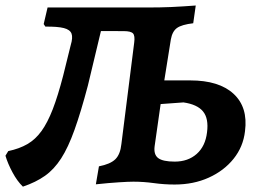

<svg xmlns="http://www.w3.org/2000/svg" viewBox="-31 -669 945 707"><path d="M669.5 -372.9Q775.5 -372.9 829 -323.6Q882.6 -274.2 871.2 -186.1Q864.7 -128.6 829.1 -84.3Q793.5 -40 737.5 -14.8Q681.6 10.5 611.9 10.5Q573.5 10.5 535.3 5.2Q497.2 0 460.3 0Q442.4 0 406.5 2.3Q370.6 4.5 322 9.7L333.3 -56.5Q375.2 -64.6 393.6 -82.5Q412 -100.4 416 -138.6L463.1 -511.7Q466.6 -537.4 458.8 -545.9Q450.9 -554.4 424.6 -554.4L286.5 -554.9L353.5 -608.2L292.6 -353.9Q266.7 -256 243.4 -191Q220.2 -126 194.2 -85.7Q168.2 -45.3 134.6 -21.6Q101 2.2 53.3 18.3Q32.4 -1.9 15.2 -34Q-2.1 -66 -10.9 -95.6L-0.6 -112.6Q40.3 -121.3 69.9 -138.4Q99.4 -155.5 121.7 -186.3Q144 -217.2 163.2 -266.6Q182.3 -316.1 201.5 -390.1L229.3 -502.4Q237.9 -530.6 232.4 -545.2Q226.9 -559.8 204 -565.7Q181.1 -571.5 136.1 -571L129.9 -580.4L144.2 -641.5H505.3Q554.9 -641.1 599 -643.1Q643.2 -645.2 689.8 -648.7L680.5 -583.4Q638.2 -578.4 620.8 -566Q603.4 -553.6 598.1 -523.6L574 -372.9ZM612.4 -73.9Q661.4 -73.9 693.3 -102.2Q725.2 -130.5 731.3 -181.5Q738 -232.7 716.6 -258.7Q695.3 -284.6 644.6 -291.9L560.5 -285.8L538.4 -130.7Q534.3 -99.9 551.5 -86.9Q568.8 -73.9 612.4 -73.9Z"/></svg>

Font: Alegreya
Style: Italic
Weight: 400
Italic angle: -7°
Designer: Juan Pablo del Peral
Foundry: Huerta Tipografica
Version: Version 2.009